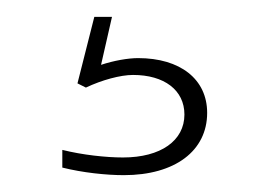

<svg xmlns="http://www.w3.org/2000/svg" viewBox="-20 -20 314 228"><path d="M127 188C188 188 226 159 226 114C226 74 194 49 144 49C132 49 115 52 100 57L113 0H92L72 79L82 84C101 75 123 69 138 69C175 69 199 87 199 116C199 147 171 167 126 167C106 167 78 164 54 158V179C78 185 106 188 127 188Z"/></svg>

Font: LT Wave Thin
Style: Regular
Weight: 100
Designer: Daniel Lyons
Version: Version 2.5 (Glyphs App)